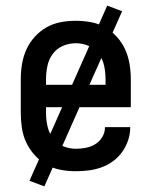

<svg xmlns="http://www.w3.org/2000/svg" viewBox="-20 -602 540 684"><path d="M250 8Q223 8 196 3Q169 -2 145.5 -15.5Q122 -29 103.5 -49.5Q85 -70 73.5 -94.5Q62 -119 58 -146Q54 -173 54 -200V-320Q54 -347 58.5 -374Q63 -401 74 -425.5Q85 -450 103.5 -470.5Q122 -491 145.5 -504.5Q169 -518 196 -523Q223 -528 250 -528Q277 -528 304 -523Q331 -518 354.5 -504.5Q378 -491 396.5 -470.5Q415 -450 426 -425.5Q437 -401 441.5 -374Q446 -347 446 -320V-220H144V-200Q144 -176 149 -153Q154 -130 168 -110.5Q182 -91 204 -81.5Q226 -72 250 -72Q268 -72 286 -75.5Q304 -79 319.5 -88.5Q335 -98 344.5 -114Q354 -130 354 -149H444Q444 -125 436.5 -102.5Q429 -80 415.5 -61Q402 -42 383 -28Q364 -14 342 -6Q320 2 296.5 5Q273 8 250 8ZM144 -300H356V-320Q356 -344 351 -367.5Q346 -391 332 -410Q318 -429 296 -438.5Q274 -448 250 -448Q226 -448 204 -438.5Q182 -429 168 -410Q154 -391 149 -367.5Q144 -344 144 -320ZM138 62 85 42 362 -582 415 -562Z"/></svg>

Font: Iosevka Custom Medium
Style: Regular
Weight: 500
Monospace: yes
Designer: Belleve Invis
Foundry: Belleve Invis
Version: Version 32.5.0; ttfautohint (v1.8.4)